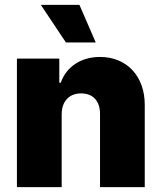

<svg xmlns="http://www.w3.org/2000/svg" viewBox="-20 -772 664 792"><path d="M234.4 -299.8C234.4 -354.5 265.6 -386.7 314.5 -386.7C364.3 -386.7 393.6 -354.5 392.6 -299.8V0H577.1V-337.9C578.1 -455.1 504.9 -537.1 392.6 -537.1C314.5 -537.1 253.9 -497.1 230.5 -430.7H224.6V-530.3H49.8V0H234.4ZM252 -596.7H375L307.6 -752H148.4Z"/></svg>

Font: Pretendard Black
Style: Regular
Weight: 900
Designer: Base glyphs from Inter by Rasmus Andersson; Hangeul glyphs from Noto Sans CJK(Source Han Sans) by Jang Soo-young and Kan
Foundry: Kil Hyung-jin
Version: Version 1.309;Glyphs 3.2 (3225)